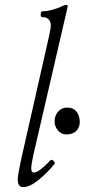

<svg xmlns="http://www.w3.org/2000/svg" viewBox="-20 -745 388 778"><path d="M74.2 13.2Q51.8 13.2 51.8 -18.1Q51.8 -31.7 63 -86.9L178.2 -596.2Q186 -632.3 186 -639.2Q186 -675.8 149.9 -675.8Q146.5 -675.8 145.3 -681.6Q144 -687.5 145.8 -693.4Q147.5 -699.2 150.9 -699.2Q169.4 -699.2 193.4 -705.8Q217.3 -712.4 233.9 -721.2Q243.2 -725.1 250 -725.1Q253.4 -725.1 253.9 -721.9Q254.4 -718.8 252 -708L115.2 -117.2Q110.8 -96.7 108.6 -83.3Q106.4 -69.8 106.7 -61.3Q106.9 -52.7 109.6 -49.3Q112.3 -45.9 117.2 -45.9Q137.7 -45.9 184.1 -95.2Q188 -98.6 192.6 -96.4Q197.3 -94.2 200.4 -88.9Q203.6 -83.5 201.2 -81.1Q174.3 -47.4 137.7 -17.1Q101.1 13.2 74.2 13.2ZM249 -200.2Q228 -200.2 214.6 -216.6Q201.2 -232.9 201.2 -252.9Q201.2 -276.4 215.6 -292.7Q230 -309.1 252 -309.1Q276.9 -309.1 290 -292.5Q303.2 -275.9 303.2 -251Q303.2 -228 288.6 -214.1Q273.9 -200.2 249 -200.2Z"/></svg>

Font: Junicode SmCond Light
Style: Italic
Weight: 300
Width: 4
Italic angle: -11°
Designer: Peter S. Baker
Version: Version 2.206